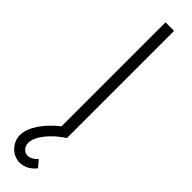

<svg xmlns="http://www.w3.org/2000/svg" viewBox="-362 -695 912 912"><g transform="rotate(45 94.0 -239.0)"><path d="M113.5 165C99 181 81 191.5 64.5 191.5C43 191.5 23.5 173 23.5 146C23.5 100 76.5 38.5 137.5 0V-720H80V-21.5C17 28.5 -30.5 92 -30.5 147.5C-30.5 197.5 11 241.5 61.5 241.5C90 241.5 120 227.5 142 198.5Z"/></g></svg>

Font: Hauora Light
Style: Regular
Weight: 300
Designer: Wayne Shih
Foundry: WCYS
Version: Version 1.001;hotconv 1.0.109;makeotfexe 2.5.65596